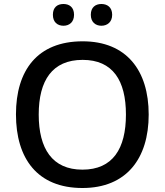

<svg xmlns="http://www.w3.org/2000/svg" viewBox="-20 -932 825 962"><path d="M245 -858C245 -821 268 -803 298 -803C327 -803 351 -821 351 -858C351 -896 327 -912 298 -912C268 -912 245 -896 245 -858ZM435 -858C435 -821 459 -803 488 -803C517 -803 542 -821 542 -858C542 -896 517 -912 488 -912C459 -912 435 -896 435 -858ZM725 -358C725 -580 613 -725 394 -725C167 -725 60 -579 60 -359C60 -138 167 10 393 10C613 10 725 -137 725 -358ZM174 -358C174 -529 242 -632 394 -632C545 -632 611 -529 611 -358C611 -187 545 -82 393 -82C242 -82 174 -187 174 -358Z"/></svg>

Font: Noto Sans Bamum Medium
Style: Regular
Weight: 500
Designer: Monotype Design Team
Foundry: Monotype Imaging Inc.
Version: Version 2.002